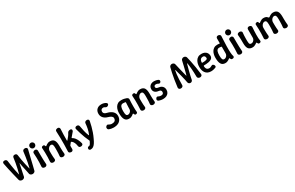

<svg xmlns="http://www.w3.org/2000/svg" viewBox="297 -2779 7746 5037"><g transform="rotate(-30 4169.5 -260.5)"><path d="M220 5Q194 5 169.5 -9Q145 -23 139 -48Q116 -143 92 -240.5Q68 -338 47.5 -431.5Q27 -525 11 -608Q6 -638 20.5 -655Q35 -672 67 -672Q94 -672 113.5 -658.5Q133 -645 137 -618Q146 -549 157 -474Q168 -399 183 -321.5Q198 -244 218 -166Q219 -163 220.5 -163Q222 -163 223 -166Q244 -244 261 -321Q278 -398 291.5 -473Q305 -548 313 -617Q317 -644 332.5 -658Q348 -672 374 -672Q407 -672 423 -658Q439 -644 443 -617Q452 -548 465 -473Q478 -398 495 -321Q512 -244 533 -166Q534 -163 535.5 -163Q537 -163 538 -166Q559 -245 573.5 -324.5Q588 -404 599.5 -481.5Q611 -559 619 -628Q623 -655 643 -668.5Q663 -682 691 -682Q711 -682 727 -674.5Q743 -667 751.5 -652.5Q760 -638 755 -618Q740 -555 722.5 -485Q705 -415 688 -341.5Q671 -268 653 -193.5Q635 -119 617 -48Q611 -23 586.5 -9Q562 5 536 5Q510 5 485 -9.5Q460 -24 455 -49Q446 -100 433 -158.5Q420 -217 406.5 -280.5Q393 -344 381 -409Q380 -413 378 -413Q376 -413 375 -409Q364 -344 350 -280.5Q336 -217 323.5 -158.5Q311 -100 301 -49Q296 -24 271 -9.5Q246 5 220 5Z M902 13Q883 13 866 5.5Q849 -2 839.5 -15.5Q830 -29 831 -47Q836 -114 837.5 -182Q839 -250 837.5 -318.5Q836 -387 831 -453Q830 -472 839.5 -485Q849 -498 866 -505.5Q883 -513 902 -513Q929 -513 945 -497Q961 -481 961 -454Q961 -387 961.5 -318.5Q962 -250 964 -182Q966 -114 971 -47Q972 -29 962.5 -15.5Q953 -2 937 5.5Q921 13 902 13ZM901 -570Q879 -570 861 -581Q843 -592 832 -610Q821 -628 821 -650Q821 -673 832 -690.5Q843 -708 861 -719Q879 -730 901 -730Q924 -730 941.5 -719Q959 -708 970 -690.5Q981 -673 981 -650Q981 -618 958.5 -594Q936 -570 901 -570Z M1091 -460Q1089 -482 1106.5 -493.5Q1124 -505 1145 -505Q1163 -505 1173 -497.5Q1183 -490 1187 -474Q1190 -464 1194.5 -457.5Q1199 -451 1207 -452Q1213 -453 1224.5 -462.5Q1236 -472 1253.5 -483.5Q1271 -495 1295.5 -504Q1320 -513 1351 -513Q1436 -513 1473.5 -461Q1511 -409 1511 -293Q1511 -251 1511.5 -210Q1512 -169 1514 -128.5Q1516 -88 1521 -46Q1524 -19 1502.5 -3Q1481 13 1453 13Q1422 13 1400 -3Q1378 -19 1381 -46Q1386 -88 1388 -128.5Q1390 -169 1390.5 -210Q1391 -251 1391 -293Q1391 -363 1376.5 -390.5Q1362 -418 1326 -418Q1300 -418 1276 -400Q1252 -382 1236.5 -353.5Q1221 -325 1221 -293Q1221 -251 1221.5 -210Q1222 -169 1224 -128.5Q1226 -88 1231 -46Q1234 -19 1212.5 -3Q1191 13 1163 13Q1132 13 1111 -2.5Q1090 -18 1091 -46Q1096 -115 1097.5 -184Q1099 -253 1097.5 -322.5Q1096 -392 1091 -460Z M1702 13Q1683 13 1666 5.5Q1649 -2 1639.5 -15.5Q1630 -29 1631 -47Q1636 -147 1637.5 -248.5Q1639 -350 1637.5 -452Q1636 -554 1631 -653Q1630 -672 1639.5 -685Q1649 -698 1666 -705.5Q1683 -713 1702 -713Q1729 -713 1745 -697Q1761 -681 1761 -654Q1755 -570 1753 -483Q1751 -396 1751 -312Q1751 -302 1756.5 -300.5Q1762 -299 1767 -306Q1803 -346 1833.5 -387Q1864 -428 1884 -469Q1895 -489 1915 -501Q1935 -513 1973 -513Q1989 -513 1999.5 -504.5Q2010 -496 2013 -483Q2016 -470 2012 -455Q2008 -440 1995 -427L1898 -313Q1888 -302 1900 -295Q1941 -275 1971.5 -236Q2002 -197 2023.5 -148.5Q2045 -100 2057 -50Q2062 -31 2053 -16.5Q2044 -2 2027 5.5Q2010 13 1991 13Q1962 13 1947 -1.5Q1932 -16 1928 -44Q1924 -81 1911.5 -116Q1899 -151 1880 -179Q1861 -207 1836 -220Q1826 -227 1818 -217L1766 -153Q1761 -147 1761 -137V-46Q1761 -19 1745 -3Q1729 13 1702 13Z M2177 209Q2159 209 2143 197Q2127 185 2127 165V163Q2127 135 2143 122Q2159 109 2177 109Q2190 109 2202 101Q2214 93 2228 70.5Q2242 48 2262 6Q2267 -4 2263 -13Q2228 -85 2200.5 -157Q2173 -229 2150.5 -302Q2128 -375 2109 -447Q2104 -468 2111 -482Q2118 -496 2133.5 -504.5Q2149 -513 2167 -513Q2197 -513 2213 -499.5Q2229 -486 2234 -460Q2247 -381 2265 -302.5Q2283 -224 2315 -145Q2318 -139 2322 -139Q2326 -139 2329 -145Q2362 -223 2378 -302Q2394 -381 2400 -459Q2403 -485 2424 -499Q2445 -513 2472 -513Q2503 -513 2518 -495.5Q2533 -478 2527 -448Q2512 -373 2492.5 -298Q2473 -223 2446.5 -147.5Q2420 -72 2383 4Q2350 78 2318.5 123Q2287 168 2253.5 188.5Q2220 209 2177 209Z M3238 -200Q3238 -134 3207.5 -86Q3177 -38 3123 -12.5Q3069 13 2995 13Q2959 13 2922 6.5Q2885 0 2851 -14Q2830 -23 2823 -39Q2816 -55 2817 -74Q2817 -89 2825.5 -102Q2834 -115 2845.5 -124Q2857 -133 2870.5 -135.5Q2884 -138 2894 -131Q2918 -117 2944 -107Q2970 -97 2998 -97Q3057 -97 3087.5 -121.5Q3118 -146 3118 -200Q3118 -232 3086.5 -257.5Q3055 -283 2992 -300Q2908 -324 2863 -376Q2818 -428 2818 -499Q2818 -584 2869 -632Q2920 -680 3005 -680Q3082 -680 3140 -643Q3161 -629 3165 -609.5Q3169 -590 3152 -573L3147 -568Q3132 -553 3110.5 -548.5Q3089 -544 3070 -555Q3056 -564 3040 -572Q3024 -580 3005 -580Q2968 -580 2948 -559Q2928 -538 2928 -498Q2929 -464 2952.5 -442.5Q2976 -421 3027 -410Q3128 -386 3183 -332Q3238 -278 3238 -200Z M3455 13Q3369 13 3332 -48.5Q3295 -110 3295 -225V-250Q3295 -290 3305 -335.5Q3315 -381 3339.5 -421.5Q3364 -462 3405.5 -487.5Q3447 -513 3510 -513Q3559 -513 3595 -505.5Q3631 -498 3660 -487Q3683 -479 3700 -462.5Q3717 -446 3715 -421Q3711 -372 3709.5 -319.5Q3708 -267 3708 -216Q3708 -165 3709.5 -120.5Q3711 -76 3715 -42Q3717 -21 3699.5 -9Q3682 3 3661 3Q3645 3 3636.5 -4.5Q3628 -12 3623 -27Q3620 -39 3616 -45.5Q3612 -52 3605 -52Q3599 -52 3588 -42Q3577 -32 3559.5 -19.5Q3542 -7 3516 3Q3490 13 3455 13ZM3480 -92Q3506 -92 3529.5 -106.5Q3553 -121 3569 -145.5Q3585 -170 3585 -200Q3585 -233 3586.5 -264.5Q3588 -296 3589.5 -327.5Q3591 -359 3593 -392Q3595 -410 3583 -411Q3572 -413 3552.5 -415.5Q3533 -418 3510 -418Q3479 -418 3460 -401.5Q3441 -385 3431 -358.5Q3421 -332 3418 -303Q3415 -274 3415 -250V-225Q3415 -158 3428.5 -125Q3442 -92 3480 -92Z M3825 -460Q3823 -482 3840.5 -493.5Q3858 -505 3879 -505Q3897 -505 3907 -497.5Q3917 -490 3921 -474Q3924 -464 3928.5 -457.5Q3933 -451 3941 -452Q3947 -453 3958.5 -462.5Q3970 -472 3987.5 -483.5Q4005 -495 4029.5 -504Q4054 -513 4085 -513Q4170 -513 4207.5 -461Q4245 -409 4245 -293Q4245 -251 4245.5 -210Q4246 -169 4248 -128.5Q4250 -88 4255 -46Q4258 -19 4236.5 -3Q4215 13 4187 13Q4156 13 4134 -3Q4112 -19 4115 -46Q4120 -88 4122 -128.5Q4124 -169 4124.5 -210Q4125 -251 4125 -293Q4125 -363 4110.5 -390.5Q4096 -418 4060 -418Q4034 -418 4010 -400Q3986 -382 3970.5 -353.5Q3955 -325 3955 -293Q3955 -251 3955.5 -210Q3956 -169 3958 -128.5Q3960 -88 3965 -46Q3968 -19 3946.5 -3Q3925 13 3897 13Q3866 13 3845 -2.5Q3824 -18 3825 -46Q3830 -115 3831.5 -184Q3833 -253 3831.5 -322.5Q3830 -392 3825 -460Z M4486 13Q4447 13 4414 5.5Q4381 -2 4361 -10Q4342 -17 4331.5 -32Q4321 -47 4325 -70Q4329 -85 4339.5 -98Q4350 -111 4365 -117.5Q4380 -124 4394 -116Q4411 -107 4433.5 -99.5Q4456 -92 4486 -92Q4522 -92 4541.5 -108.5Q4561 -125 4561 -162Q4561 -191 4542.5 -208Q4524 -225 4480 -230Q4450 -233 4424.5 -243.5Q4399 -254 4380.5 -270.5Q4362 -287 4351.5 -311.5Q4341 -336 4341 -368Q4341 -412 4361.5 -444.5Q4382 -477 4419.5 -495Q4457 -513 4506 -513Q4539 -513 4568.5 -506Q4598 -499 4618 -490Q4636 -483 4647 -468Q4658 -453 4652 -430Q4649 -416 4637.5 -405Q4626 -394 4611.5 -390.5Q4597 -387 4583 -395Q4569 -404 4550 -411Q4531 -418 4506 -418Q4480 -418 4465.5 -405Q4451 -392 4451 -368Q4451 -345 4468.5 -330.5Q4486 -316 4532 -310Q4576 -306 4609.5 -287Q4643 -268 4662 -235.5Q4681 -203 4681 -156Q4681 -103 4656.5 -65.5Q4632 -28 4588.5 -7.5Q4545 13 4486 13Z M5144 -482Q5143 -488 5138.5 -488.5Q5134 -489 5133 -483Q5123 -439 5115.5 -375Q5108 -311 5103.5 -230Q5099 -149 5098 -53Q5098 -26 5076.5 -10.5Q5055 5 5027 5Q4999 5 4979 -12Q4959 -29 4962 -58Q4976 -177 4993.5 -283Q5011 -389 5029.5 -474.5Q5048 -560 5064 -620Q5071 -644 5092.5 -658Q5114 -672 5138 -672Q5165 -672 5187.5 -657.5Q5210 -643 5215 -618Q5233 -541 5249.5 -470Q5266 -399 5282 -336.5Q5298 -274 5312 -220Q5313 -216 5317 -216Q5321 -216 5322 -220Q5336 -274 5352 -336.5Q5368 -399 5385 -470Q5402 -541 5419 -618Q5425 -643 5448 -657.5Q5471 -672 5496 -672Q5521 -672 5542.5 -658Q5564 -644 5571 -620Q5587 -560 5605 -474.5Q5623 -389 5640.5 -283Q5658 -177 5672 -58Q5676 -29 5656 -12Q5636 5 5608 5Q5579 5 5556 -11.5Q5533 -28 5533 -57Q5533 -121 5530.5 -182Q5528 -243 5523.5 -298.5Q5519 -354 5513.5 -400Q5508 -446 5502 -479Q5501 -484 5496.5 -484.5Q5492 -485 5490 -478Q5462 -378 5441 -296.5Q5420 -215 5406 -153.5Q5392 -92 5385 -51Q5380 -26 5361.5 -10.5Q5343 5 5316 5Q5291 5 5273 -10.5Q5255 -26 5250 -51Q5245 -84 5232 -141Q5219 -198 5198 -282.5Q5177 -367 5144 -482Z M5939 13Q5876 13 5834.5 -9.5Q5793 -32 5768.5 -68Q5744 -104 5734 -146Q5724 -188 5724 -225V-250Q5724 -290 5734 -335.5Q5744 -381 5768.5 -421.5Q5793 -462 5834.5 -487.5Q5876 -513 5939 -513Q5997 -513 6033.5 -496Q6070 -479 6090.5 -453Q6111 -427 6119 -400Q6127 -373 6127 -352Q6127 -313 6109 -288Q6091 -263 6060.5 -249Q6030 -235 5994 -227.5Q5958 -220 5921.5 -218Q5885 -216 5855 -216Q5846 -215 5842 -211Q5838 -207 5838 -201Q5839 -165 5848.5 -138.5Q5858 -112 5880 -97Q5902 -82 5939 -82Q5969 -82 5992.5 -96.5Q6016 -111 6033 -116Q6047 -121 6061 -115Q6075 -109 6086 -96.5Q6097 -84 6100 -70Q6107 -44 6098.5 -32.5Q6090 -21 6082 -17Q6065 -10 6026 1.5Q5987 13 5939 13ZM5854 -298Q5942 -299 5975 -312.5Q6008 -326 6007 -354Q6006 -375 5999 -392Q5992 -409 5977 -419.5Q5962 -430 5939 -430Q5903 -430 5881 -414Q5859 -398 5849 -371.5Q5839 -345 5838 -310Q5838 -305 5843 -301.5Q5848 -298 5854 -298Z M6371 13Q6285 13 6248 -48.5Q6211 -110 6211 -225V-250Q6211 -290 6221 -335.5Q6231 -381 6255.5 -421.5Q6280 -462 6321.5 -487.5Q6363 -513 6426 -513Q6446 -513 6462.5 -511Q6479 -509 6487 -507Q6501 -505 6501 -519V-654Q6501 -681 6517 -697Q6533 -713 6560 -713Q6580 -713 6596.5 -705.5Q6613 -698 6622.5 -685Q6632 -672 6631 -653Q6621 -479 6618.5 -357.5Q6616 -236 6621 -161Q6626 -86 6640 -48Q6647 -29 6634 -10.5Q6621 8 6590 8Q6561 8 6550.5 -2Q6540 -12 6536 -27Q6534 -38 6528.5 -43Q6523 -48 6516 -46Q6510 -45 6498.5 -36Q6487 -27 6469 -15.5Q6451 -4 6426.5 4.5Q6402 13 6371 13ZM6396 -92Q6423 -92 6446.5 -107.5Q6470 -123 6485.5 -149Q6501 -175 6501 -207V-400Q6501 -413 6490 -413Q6482 -415 6465 -417.5Q6448 -420 6426 -420Q6395 -420 6376 -404Q6357 -388 6347 -362Q6337 -336 6334 -306.5Q6331 -277 6331 -250V-225Q6331 -156 6345 -124Q6359 -92 6396 -92Z M6834 13Q6815 13 6798 5.5Q6781 -2 6771.5 -15.5Q6762 -29 6763 -47Q6768 -114 6769.5 -182Q6771 -250 6769.5 -318.5Q6768 -387 6763 -453Q6762 -472 6771.5 -485Q6781 -498 6798 -505.5Q6815 -513 6834 -513Q6861 -513 6877 -497Q6893 -481 6893 -454Q6893 -387 6893.5 -318.5Q6894 -250 6896 -182Q6898 -114 6903 -47Q6904 -29 6894.5 -15.5Q6885 -2 6869 5.5Q6853 13 6834 13ZM6833 -570Q6811 -570 6793 -581Q6775 -592 6764 -610Q6753 -628 6753 -650Q6753 -673 6764 -690.5Q6775 -708 6793 -719Q6811 -730 6833 -730Q6856 -730 6873.5 -719Q6891 -708 6902 -690.5Q6913 -673 6913 -650Q6913 -618 6890.5 -594Q6868 -570 6833 -570Z M7453 -43Q7458 -22 7443 -7Q7428 8 7399 8Q7381 8 7370.5 -2Q7360 -12 7355 -27Q7353 -37 7349 -41.5Q7345 -46 7338 -45Q7331 -44 7319.5 -35Q7308 -26 7290 -15Q7272 -4 7248 4.5Q7224 13 7193 13Q7108 13 7070.5 -39Q7033 -91 7033 -207Q7033 -249 7032.5 -289.5Q7032 -330 7030 -370.5Q7028 -411 7023 -453Q7021 -472 7030.5 -485Q7040 -498 7057 -505.5Q7074 -513 7092 -513Q7112 -513 7129 -505.5Q7146 -498 7155.5 -485Q7165 -472 7163 -453Q7158 -411 7156 -370.5Q7154 -330 7153.5 -289.5Q7153 -249 7153 -207Q7153 -161 7159 -136Q7165 -111 7179.5 -101.5Q7194 -92 7218 -92Q7245 -92 7268.5 -107.5Q7292 -123 7307.5 -149Q7323 -175 7323 -207Q7323 -249 7323 -289.5Q7323 -330 7323 -371Q7323 -412 7323 -454Q7323 -481 7339 -497Q7355 -513 7382 -513Q7402 -513 7418.5 -505.5Q7435 -498 7444.5 -485Q7454 -472 7453 -453Q7449 -401 7446 -343.5Q7443 -286 7442 -229.5Q7441 -173 7443.5 -125Q7446 -77 7453 -43Z M7635 13Q7616 13 7599 5.5Q7582 -2 7572.5 -15.5Q7563 -29 7564 -47Q7569 -116 7570.5 -185Q7572 -254 7570.5 -323Q7569 -392 7564 -461Q7562 -482 7580 -493.5Q7598 -505 7621 -505Q7637 -505 7645 -497Q7653 -489 7657 -475Q7659 -465 7663.5 -456.5Q7668 -448 7675 -448Q7681 -448 7692.5 -458Q7704 -468 7722.5 -480.5Q7741 -493 7766 -503Q7791 -513 7824 -513Q7865 -513 7893 -501Q7921 -489 7938 -466Q7945 -458 7951 -453.5Q7957 -449 7964 -451Q7972 -452 7984.5 -462Q7997 -472 8015 -483.5Q8033 -495 8058 -504Q8083 -513 8114 -513Q8199 -513 8236.5 -461.5Q8274 -410 8274 -293Q8274 -251 8274.5 -210Q8275 -169 8277 -129Q8279 -89 8284 -47Q8286 -29 8276.5 -15.5Q8267 -2 8250.5 5.5Q8234 13 8215 13Q8196 13 8178.5 5.5Q8161 -2 8151.5 -15.5Q8142 -29 8144 -47Q8149 -89 8151 -129Q8153 -169 8153.5 -210Q8154 -251 8154 -293Q8154 -363 8139.5 -390.5Q8125 -418 8089 -418Q8063 -418 8039 -400Q8015 -382 7999.5 -353.5Q7984 -325 7984 -293Q7984 -251 7984.5 -210Q7985 -169 7987 -129Q7989 -89 7994 -47Q7996 -29 7986.5 -15.5Q7977 -2 7960.5 5.5Q7944 13 7925 13Q7906 13 7888.5 5.5Q7871 -2 7861.5 -15.5Q7852 -29 7854 -47Q7859 -89 7861 -129Q7863 -169 7863.5 -210Q7864 -251 7864 -293Q7864 -363 7849.5 -390.5Q7835 -418 7799 -418Q7773 -418 7749 -400Q7725 -382 7709.5 -353.5Q7694 -325 7694 -293Q7694 -251 7694.5 -210Q7695 -169 7697 -129Q7699 -89 7704 -47Q7706 -29 7696.5 -15.5Q7687 -2 7670.5 5.5Q7654 13 7635 13Z"/></g></svg>

Font: Winky Sans Medium
Style: Regular
Weight: 500
Designer: Simon Atzbach
Foundry: typofactur
Version: Version 1.205